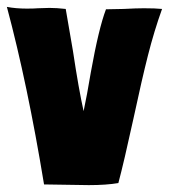

<svg xmlns="http://www.w3.org/2000/svg" viewBox="-27 -528 491 558"><path d="M237 -318Q260 -446 281 -501L332 -502Q370 -504 391 -504Q425 -504 444 -502Q421 -438 403 -367Q385 -296 361 -184Q333 -56 317 4Q282 10 231 10L101 8Q53 -284 -7 -508Q19 -503 51 -503Q72 -503 83 -504L117 -505Q138 -505 164 -502L185 -380Q202 -267 216 -205Q226 -252 237 -318Z"/></svg>

Font: Londrina Solid Black
Style: Regular
Weight: 900
Designer: Marcelo Magalhaes
Foundry: Marcelo Magalhães
Version: Version 1.002